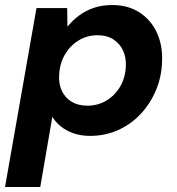

<svg xmlns="http://www.w3.org/2000/svg" viewBox="-41 -528 705 763"><path d="M-21 215 104 -496H226L227 -423H228Q249 -449 275.5 -468Q302 -487 334 -497.5Q366 -508 405 -508Q468 -508 513.5 -478.5Q559 -449 582.5 -398Q606 -347 603 -282Q601 -221 578 -167.5Q555 -114 516.5 -73.5Q478 -33 427 -10.5Q376 12 317 12Q281 12 252 2Q223 -8 201.5 -25Q180 -42 167 -64L119 215ZM306 -108Q348 -108 382 -128.5Q416 -149 436.5 -184Q457 -219 459 -264Q461 -299 448 -327Q435 -355 409.5 -371.5Q384 -388 347 -388Q305 -388 271 -367Q237 -346 216.5 -310.5Q196 -275 194 -229Q192 -194 205 -166.5Q218 -139 244 -123.5Q270 -108 306 -108Z"/></svg>

Font: DM Sans 28pt ExtraBold
Style: Italic
Weight: 800
Italic angle: -10°
Version: Version 4.004;gftools[0.9.30]